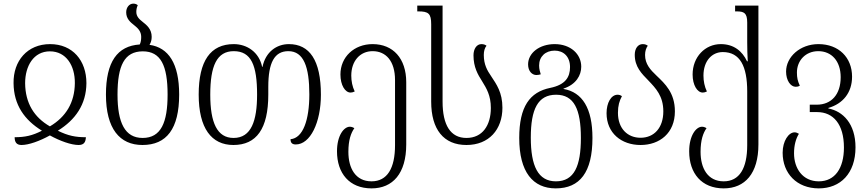

<svg xmlns="http://www.w3.org/2000/svg" viewBox="-20 -791 4801 1062"><path d="M99 11C139 11 200 -11 256 -42C312 -11 374 11 415 11C445 11 454 -6 455 -32C397 -32 357 -40 300 -68C397 -128 457 -213 458 -331C458 -456 382 -547 257 -547C131 -547 53 -454 55 -331C56 -210 116 -127 212 -68C159 -41 119 -32 61 -32C61 -3 73 11 99 11ZM256 -92C169 -142 120 -220 119 -331C119 -426 166 -507 256 -507C346 -507 395 -428 394 -331C393 -223 344 -144 256 -92Z M807 -543C815 -556 819 -570 819 -587C819 -630 792 -652 769 -670C750 -685 734 -700 734 -725C734 -737 736 -750 742 -762C737 -767 728 -771 718 -771C694 -771 678 -749 678 -723C678 -687 701 -668 724 -650C743 -635 761 -617 761 -587C761 -571 759 -557 753 -545C629 -537 566 -449 566 -268C566 -79 642 11 768 11C901 11 971 -78 971 -268C971 -440 912 -528 807 -543ZM769 -28C671 -28 630 -112 630 -268C630 -428 668 -507 770 -507C869 -507 907 -429 907 -268C907 -114 871 -28 769 -28Z M1271 11C1398 11 1464 -78 1464 -268V-311C1464 -445 1498 -508 1575 -508C1660 -508 1691 -420 1691 -269C1691 -127 1656 -27 1587 -21C1587 -2 1595 8 1616 8C1696 8 1755 -113 1755 -267C1755 -458 1692 -547 1578 -547C1510 -547 1449 -504 1432 -421H1430C1413 -503 1346 -547 1273 -547C1144 -547 1079 -454 1079 -268C1079 -81 1150 11 1271 11ZM1272 -28C1181 -28 1143 -112 1143 -268C1143 -426 1179 -508 1273 -508C1370 -508 1402 -429 1402 -268C1402 -123 1370 -28 1272 -28Z M2035 251C2153 251 2227 168 2227 8V-336C2227 -468 2154 -547 2041 -547C1939 -547 1863 -476 1863 -379C1863 -320 1889 -279 1919 -279C1926 -279 1934 -281 1942 -285C1929 -312 1923 -342 1923 -373C1923 -453 1971 -508 2041 -508C2115 -508 2165 -453 2165 -348V12C2165 140 2122 212 2035 212C1946 212 1907 139 1907 49C1907 -16 1921 -55 1940 -82C1932 -87 1924 -90 1915 -90C1882 -90 1844 -41 1844 46C1844 168 1913 251 2035 251Z M2560 11C2685 11 2759 -75 2759 -195C2759 -280 2726 -325 2697 -369C2675 -401 2656 -434 2656 -487C2656 -508 2661 -526 2671 -538C2665 -543 2656 -547 2643 -547C2616 -547 2599 -520 2599 -485C2599 -419 2623 -379 2647 -341C2671 -302 2695 -263 2695 -194C2695 -98 2649 -28 2560 -28C2472 -28 2428 -99 2428 -229V-760H2288V-728H2294C2350 -728 2365 -716 2365 -657V-229C2365 -75 2434 11 2560 11Z M3054 251C3187 251 3257 162 3257 -28C3257 -192 3201 -281 3097 -299V-301C3167 -324 3195 -375 3195 -422C3195 -492 3136 -547 3048 -547C2964 -547 2901 -498 2901 -435C2901 -396 2924 -376 2947 -376C2956 -376 2965 -378 2971 -380C2967 -394 2962 -408 2962 -429C2962 -478 2997 -511 3048 -511C3097 -511 3133 -478 3133 -420C3133 -364 3107 -322 3024 -305C2910 -282 2852 -201 2852 -28C2852 161 2928 251 3054 251ZM3055 212C2956 212 2916 127 2916 -30C2916 -187 2955 -267 3056 -267C3155 -267 3193 -187 3193 -28C3193 126 3157 212 3055 212Z M3523 11C3629 11 3713 -55 3713 -175C3713 -278 3658 -328 3612 -372C3577 -405 3548 -437 3548 -487C3548 -508 3554 -526 3563 -538C3557 -543 3548 -547 3535 -547C3508 -547 3491 -522 3491 -488C3491 -421 3529 -384 3567 -345C3607 -303 3649 -260 3649 -175C3649 -84 3598 -29 3523 -29C3452 -29 3398 -79 3398 -167C3398 -207 3406 -233 3420 -259C3412 -265 3404 -267 3396 -267C3360 -267 3335 -222 3335 -165C3335 -55 3417 11 3523 11Z M3983 251C4101 251 4175 168 4175 8V-760H4046V-728H4054C4095 -728 4113 -720 4113 -666V-557C4113 -524 4114 -485 4116 -452H4112C4086 -508 4039 -547 3967 -547C3880 -547 3811 -476 3811 -379C3811 -320 3837 -279 3867 -279C3874 -279 3882 -281 3890 -285C3877 -312 3871 -342 3871 -373C3871 -453 3917 -503 3978 -503C4073 -503 4113 -425 4113 -285V12C4113 140 4070 212 3983 212C3894 212 3855 139 3855 49C3855 -16 3869 -55 3888 -82C3880 -87 3872 -90 3863 -90C3830 -90 3792 -41 3792 46C3792 168 3861 251 3983 251Z M4509 251C4629 251 4712 168 4712 24C4712 -107 4642 -176 4562 -191V-194C4642 -217 4693 -278 4693 -367C4693 -473 4619 -547 4507 -547C4405 -547 4328 -476 4328 -395C4328 -346 4353 -311 4381 -311C4388 -311 4396 -312 4404 -317C4392 -343 4388 -361 4388 -390C4388 -456 4436 -508 4506 -508C4580 -508 4630 -453 4630 -364C4630 -268 4578 -212 4498 -212H4459V-171H4500C4589 -171 4648 -104 4648 25C4648 140 4598 212 4509 212C4420 212 4372 141 4372 57C4372 13 4382 -24 4399 -51C4391 -56 4383 -59 4375 -59C4342 -59 4309 -11 4309 54C4309 168 4387 251 4509 251Z"/></svg>

Font: Noto Serif Georgian SemiCondensed Light
Style: Regular
Weight: 300
Width: 4
Designer: Monotype Design Team, Akaki Razmadze
Foundry: Google LLC
Version: Version 2.003